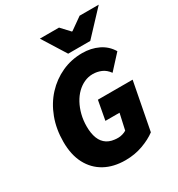

<svg xmlns="http://www.w3.org/2000/svg" viewBox="-202 -989 1045 1130"><g transform="rotate(-30 320.0 -424.0)"><path d="M320 12Q239 12 180 -20.5Q121 -53 88.5 -114.5Q56 -176 56 -264Q56 -351 83.5 -424Q111 -497 160 -550Q209 -603 273.5 -632.5Q338 -662 412 -662Q472 -662 521 -638.5Q570 -615 598 -568L510 -472Q489 -501 461.5 -512.5Q434 -524 404 -524Q374 -524 346.5 -511.5Q319 -499 296 -476.5Q273 -454 256 -422.5Q239 -391 229.5 -353.5Q220 -316 220 -274Q220 -227 233 -193.5Q246 -160 274 -142Q302 -124 348 -124Q362 -124 377.5 -128.5Q393 -133 404 -140L428 -248H332L356 -378H592L530 -56Q493 -28 438 -8Q383 12 320 12ZM340 -700 240 -860H370L424 -802H428L510 -860H640L490 -700Z"/></g></svg>

Font: Source Sans 3 ExtraLight Black
Style: Italic
Weight: 900
Italic angle: -11°
Version: Version 3.052;hotconv 1.1.0;makeotfexe 2.6.0